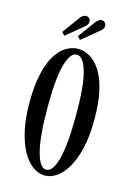

<svg xmlns="http://www.w3.org/2000/svg" viewBox="-107 -722 543 789"><g transform="rotate(15 165.0 -327.0)"><path d="M163.5 11Q136.5 11 111.8 -7Q87 -25 67.8 -60Q48.5 -95 37.2 -146Q26 -197 26 -263.5Q26 -336 37.8 -386.5Q49.5 -437 69.2 -468Q89 -499 113.5 -513.2Q138 -527.5 163.5 -527.5Q189 -527.5 213.5 -513.2Q238 -499 258.2 -468Q278.5 -437 290.2 -386.5Q302 -336 302 -263.5Q302 -197 290.8 -146Q279.5 -95 260 -60Q240.5 -25 215.5 -7Q190.5 11 163.5 11ZM163.5 -13.5Q191.5 -13.5 208 -75.8Q224.5 -138 224.5 -263.5Q224.5 -387 208 -445Q191.5 -503 163.5 -503Q136 -503 119.5 -445Q103 -387 103 -263.5Q103 -138 119.5 -75.8Q136 -13.5 163.5 -13.5ZM160 -564.5 147.5 -577.5 200.5 -649.5Q207 -658 213.2 -662.2Q219.5 -666.5 225.5 -666.5Q233.5 -666.5 239.2 -660.8Q245 -655 245 -646.5Q245 -633.5 230 -622.5ZM93 -564.5 81 -577.5 133.5 -649.5Q140 -658.5 146.2 -662.5Q152.5 -666.5 158.5 -666.5Q167 -666.5 172.8 -660.8Q178.5 -655 178.5 -646.5Q178.5 -633.5 163.5 -622.5Z"/></g></svg>

Font: Imbue 48pt
Style: Regular
Weight: 400
Designer: Tyler Finck
Foundry: Etcetera Type Company
Version: Version 1.102